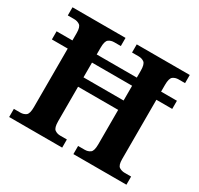

<svg xmlns="http://www.w3.org/2000/svg" viewBox="-151 -898 1121 1082"><g transform="rotate(30 409.5 -357.0)"><path d="M28 0V-53H70Q91 -53 106 -64Q121 -75 121 -118V-499H18V-552H121V-600Q121 -640 105.5 -650.5Q90 -661 70 -661H28V-714H373V-661H330Q309 -661 294 -650Q279 -639 279 -596V-552H540V-596Q540 -639 525 -650Q510 -661 489 -661H446V-714H791V-661H749Q728 -661 713 -650Q698 -639 698 -596V-552H801V-499H698V-113Q698 -73 713.5 -63Q729 -53 749 -53H791V0H446V-53H489Q510 -53 525 -64Q540 -75 540 -118V-342H279V-118Q279 -75 294 -64Q309 -53 330 -53H373V0ZM279 -403H540V-499H279Z"/></g></svg>

Font: Noto Serif Tamil
Style: Bold Italic
Weight: 700
Italic angle: -12°
Designer: Indian Type Foundry, Tom Grace, and the Monotype Design Team
Foundry: Monotype Imaging Inc.
Version: Version 2.003; ttfautohint (v1.8.4.7-5d5b)